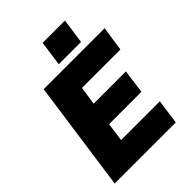

<svg xmlns="http://www.w3.org/2000/svg" viewBox="-259 -1058 1187 1187"><g transform="rotate(-45 334.0 -465.0)"><path d="M528 -930H333L310 -766H505ZM33 0H567L590 -162H251L268 -284H551L572 -441H290L308 -561H644L668 -723H135Z"/></g></svg>

Font: United Sans Black
Style: Italic
Weight: 900
Italic angle: -8°
Designer: Pablo Impallari, Rodrigo Fuenzalida (Modified by Dan O. Williams)
Version: Version 1.000;PS 001.000;hotconv 1.0.88;makeotf.lib2.5.64775